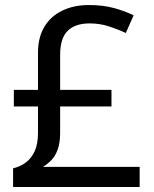

<svg xmlns="http://www.w3.org/2000/svg" viewBox="-20 -743 612 763"><path d="M334 -723Q389 -723 433 -711Q477 -699 511 -682L480 -612Q450 -626 413.5 -638Q377 -650 336 -650Q279 -650 249 -620.5Q219 -591 219 -525V-386H423V-320H219V-216Q219 -176 209.5 -149.5Q200 -123 184.5 -107Q169 -91 151 -80H535V0H32V-74Q61 -81 83 -97.5Q105 -114 118 -142.5Q131 -171 131 -215V-320H35V-386H131V-534Q131 -594 156 -636Q181 -678 227 -700.5Q273 -723 334 -723Z"/></svg>

Font: Noto Sans Armenian
Style: Regular
Weight: 400
Designer: Monotype Design Team
Foundry: Monotype Imaging Inc.
Version: Version 2.007